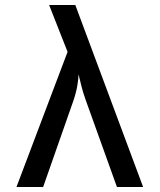

<svg xmlns="http://www.w3.org/2000/svg" viewBox="-20 -750 640 770"><path d="M46 0 251 -542 177 -730H282L554 0H449L324 -348Q312 -381 305.5 -409Q299 -437 295 -452Q295 -437 290.5 -409Q286 -381 275 -348L153 0Z"/></svg>

Font: JetBrains Mono NL Medium
Style: Regular
Weight: 500
Monospace: yes
Designer: Philipp Nurullin, Konstantin Bulenkov
Foundry: JetBrains
Version: Version 2.305; ttfautohint (v1.8.4.7-5d5b)